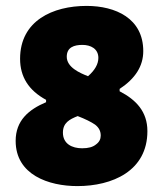

<svg xmlns="http://www.w3.org/2000/svg" viewBox="-20 -618 555 650"><path d="M273 -598C159 -598 48 -548 48 -419C48 -358 77 -312 136 -280V-272C77 -247 33 -210 33 -141C33 -26 145 12 242 12C360 12 479 -39 479 -174C479 -240 441 -280 385 -309V-317C438 -352 465 -394 465 -445C465 -556 371 -598 273 -598ZM259 -466C287 -466 313 -453 313 -422C313 -401 301 -380 278 -360C250 -371 206 -390 206 -426C206 -458 231 -466 259 -466ZM243 -225C269 -215 289 -205 302 -196C315 -186 321 -174 321 -159C321 -147 316 -137 305 -129C294 -120 279 -116 258 -116C224 -116 193 -131 193 -169C193 -202 215 -214 243 -225Z"/></svg>

Font: Luna Sans Black
Style: Regular
Weight: 900
Designer: Juan Pablo del Peral
Foundry: Huerta Tipografica
Version: Version 2.001; ttfautohint (v1.5)